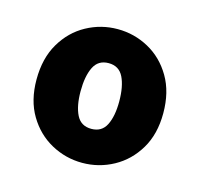

<svg xmlns="http://www.w3.org/2000/svg" viewBox="-63 -777 500 480"><g transform="rotate(15 187.0 -537.0)"><path d="M187 -364Q144 -364 106.5 -384.5Q69 -405 46 -443.5Q23 -482 23 -536Q23 -591 46 -630Q69 -669 106.5 -689.5Q144 -710 187 -710Q230 -710 267.5 -689.5Q305 -669 328 -630Q351 -591 351 -536Q351 -482 328 -443.5Q305 -405 267.5 -384.5Q230 -364 187 -364ZM187 -452Q214 -452 225.5 -475Q237 -498 237 -536Q237 -575 225.5 -598.5Q214 -622 187 -622Q160 -622 148.5 -598.5Q137 -575 137 -536Q137 -498 148.5 -475Q160 -452 187 -452Z"/></g></svg>

Font: Source Sans 3 ExtraLight ExtraBold
Style: Regular
Weight: 800
Version: Version 3.052;hotconv 1.1.0;makeotfexe 2.6.0